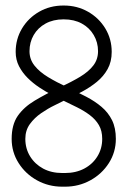

<svg xmlns="http://www.w3.org/2000/svg" viewBox="-20 -684 473 708"><path d="M213.6 -663.6H215.6Q264.5 -663.6 304.7 -640.7Q344.9 -617.8 368.4 -578.9Q391.9 -540 391.9 -492.6Q391.9 -456.4 376.9 -429.4Q361.9 -402.4 337.1 -382.1Q312.4 -361.9 282.4 -345.9Q252.5 -329.9 222 -315.9Q206.5 -307.9 181.7 -295.9Q156.9 -284 131.9 -266.8Q106.9 -249.5 90.1 -226.4Q73.4 -203.2 73.4 -171.9Q73.4 -136.2 90.9 -107.6Q108.5 -78.9 139 -62.4Q169.5 -46 209.6 -46H219.6Q259.8 -46 290.8 -62.4Q321.8 -78.9 339.3 -107.6Q356.9 -136.2 356.9 -171.9Q356.9 -201.8 344.7 -222.6Q332.5 -243.5 311.4 -259.4Q290.4 -275.4 263.5 -288.6Q236.6 -301.9 207.6 -315.9Q191.8 -323.8 170 -335Q148.2 -346.2 125.1 -361.5Q101.9 -376.8 82.2 -396.3Q62.5 -415.9 50.1 -439.8Q37.8 -463.8 37.8 -492.6Q37.8 -540 61.1 -578.9Q84.4 -617.8 124.4 -640.7Q164.4 -663.6 213.6 -663.6ZM213.6 -612.6Q176.5 -612.6 148.2 -597.2Q119.9 -581.8 104.3 -554.9Q88.8 -528.1 88.8 -495.2Q88.8 -465.2 107.2 -442.1Q125.6 -418.9 157.2 -399.7Q188.9 -380.5 228 -362.6Q264.9 -344.6 297.4 -327.7Q329.9 -310.8 354.5 -289.9Q379.1 -269.1 393.2 -240.7Q407.2 -212.2 407.2 -171.9Q407.2 -123.2 381.6 -82.9Q355.9 -42.5 313.2 -19.1Q270.5 4.4 219.6 4.4H209.6Q159 4.4 116.5 -19.1Q74 -42.5 48.5 -82.9Q23 -123.2 23 -171.9Q23 -224.1 45.4 -256.6Q67.9 -289 107.9 -312.9Q148 -336.9 201.6 -362.6Q244.1 -382 275.6 -401Q307 -420 324.2 -442.6Q341.5 -465.2 341.5 -495.2Q341.5 -527.8 325.6 -554.8Q309.8 -581.8 281.6 -597.2Q253.4 -612.6 215.6 -612.6Z"/></svg>

Font: Libertine-Super Thin
Style: Regular
Weight: 100
Designer: Bastien Sozeau
Foundry: NBR — Bastien Sozeau
Version: Version 2.003;gftools[0.9.33]